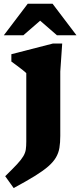

<svg xmlns="http://www.w3.org/2000/svg" viewBox="-38 -736 417 997"><path d="M98.5 -356Q93 -362 80.2 -372Q67.5 -382 51.8 -393.8Q36 -405.5 21 -416.5V-454.5L237 -510H285L275 -364.5V-30.5Q275 5 270.5 32Q266 59 252.2 82.2Q238.5 105.5 212 128.5Q185.5 151.5 141.8 178.5Q98 205.5 33 240.5L-11 179Q28.5 140.5 50.8 116.5Q73 92.5 83.2 75Q93.5 57.5 96 40.2Q98.5 23 98.5 -1.5ZM-18 -553 106 -716.5H235L359 -553H257.5L150.5 -646H190.5L83.5 -553Z"/></svg>

Font: Newsreader 9pt
Style: Bold
Weight: 700
Designer: Hugues Gentile
Foundry: Production Type
Version: Version 1.003